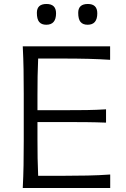

<svg xmlns="http://www.w3.org/2000/svg" viewBox="-20 -946 634 966"><path d="M94.5 0Q97.5 -60 98.5 -115.2Q99.5 -170.5 99.5 -236.5V-475Q99.5 -541 98.5 -597Q97.5 -653 94.5 -713H534V-645Q483 -648.5 424.5 -650Q366 -651.5 287 -651.5H172Q170 -606.5 169.2 -561.8Q168.5 -517 168.5 -465.5V-391.5H294.5Q364.5 -391.5 415.2 -392.2Q466 -393 513.5 -396V-329Q463 -331 412.5 -331.5Q362 -332 293.5 -332H168.5V-246.5Q168.5 -195.5 169.2 -151Q170 -106.5 172 -61.5H293Q360 -61.5 419.5 -62.8Q479 -64 534.5 -68V0ZM421 -821.5Q397 -821.5 385.2 -835.5Q373.5 -849.5 373.5 -881.5Q373.5 -926 422 -926Q469.5 -926 469.5 -879Q469.5 -821.5 421 -821.5ZM213 -821.5Q189 -821.5 177.2 -835.5Q165.5 -849.5 165.5 -881.5Q165.5 -926 214 -926Q262 -926 262 -879Q262 -821.5 213 -821.5Z"/></svg>

Font: Commissioner Flair Light
Style: Regular
Weight: 300
Designer: Kostas Bartsokas
Foundry: Kostas Bartsokas
Version: Version 1.000; ttfautohint (v1.8.3)